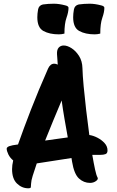

<svg xmlns="http://www.w3.org/2000/svg" viewBox="-20 -971 630 1034"><path d="M132 43Q98 43 71.5 17.5Q45 -8 45 -60Q45 -81 51 -107Q34 -121 25 -139.5Q16 -158 16 -171Q17 -179 30.5 -184Q44 -189 77 -193Q107 -278 146.5 -380Q186 -482 239 -602Q251 -628 272 -628Q281 -628 291 -623Q289 -652 287 -680Q286 -704 296.5 -715Q307 -726 323 -726Q343 -726 366 -711Q389 -696 406 -669Q423 -642 424 -604Q425 -566 430.5 -506.5Q436 -447 444 -378.5Q452 -310 461 -244Q482 -241 504.5 -229.5Q527 -218 543 -200.5Q559 -183 559 -161Q559 -145 548 -141Q537 -137 520 -137H496Q491 -137 486.5 -137Q482 -137 477 -137Q485 -90 492 -58Q499 -26 505 -16Q511 -6 497 4Q483 14 465 14Q431 14 405 -10Q379 -34 368 -101Q366 -110 365 -120L178 -91Q167 -57 156 -24Q148 2 147.5 17Q147 32 146 37.5Q145 43 132 43ZM312 -430Q288 -374 266 -320Q244 -266 223 -214L345 -231Q336 -281 327.5 -330Q319 -379 312 -430ZM490 -786Q440 -786 407 -804Q374 -822 374 -878Q374 -897 378 -919.5Q382 -942 404 -947Q416 -949 433 -950Q450 -951 463 -951Q491 -951 525 -942Q542 -938 542 -929Q542 -906 531 -875Q520 -844 520 -790Q504 -786 490 -786ZM297 -786Q247 -786 214 -804Q181 -822 181 -878Q181 -897 185 -919.5Q189 -942 211 -947Q223 -949 240 -950Q257 -951 270 -951Q298 -951 332 -942Q349 -938 349 -929Q349 -906 338 -875Q327 -844 327 -790Q311 -786 297 -786Z"/></svg>

Font: Protest Riot
Style: Regular
Weight: 400
Designer: Octavio Pardo
Foundry: Ashler Design
Version: Version 2.005; ttfautohint (v1.8.4.7-5d5b)